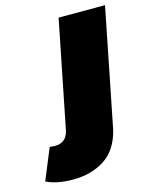

<svg xmlns="http://www.w3.org/2000/svg" viewBox="-262 -621 712 899"><g transform="rotate(-15 93.5 -172.0)"><path d="M-19 203Q-98 203 -149 178L-87 27L-62 29Q-7 29 6 -26L110 -547H335L221 26Q198 120 133.5 161.5Q69 203 -19 203Z"/></g></svg>

Font: Argentum Sans Black
Style: Italic
Weight: 900
Italic angle: -11°
Designer: Julieta Ulanovsky (font), Cristiano Sobral (main changes and remaster)
Foundry: Julieta Ulanovsky (font), Cristiano Sobral (main changes and remaster)
Version: Version 2.007;June 15, 2022;FontCreator 14.0.0.2814 64-bit; 